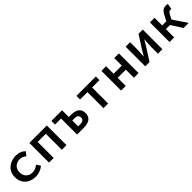

<svg xmlns="http://www.w3.org/2000/svg" viewBox="405 -1941 3391 3391"><g transform="rotate(-45 2100.0 -245.5)"><path d="M344 12Q267 12 205.5 -18.5Q144 -49 108.5 -106.5Q73 -164 73 -245Q73 -327 111.5 -384.5Q150 -442 214 -472.5Q278 -503 352 -503Q412 -503 458 -483.5Q504 -464 534 -434L479 -362Q450 -385 420.5 -397Q391 -409 358 -409Q309 -409 271.5 -388.5Q234 -368 213 -331Q192 -294 192 -245Q192 -196 212.5 -159Q233 -122 269.5 -102Q306 -82 355 -82Q397 -82 432 -98Q467 -114 495 -136L543 -62Q501 -26 449 -7Q397 12 344 12Z M682 0V-491H1118V0H1002V-400H798V0Z M1383 0V-400H1232V-491H1498V-323H1554Q1613 -323 1659 -307Q1705 -291 1731 -256Q1757 -221 1757 -164Q1757 -104 1731 -68Q1705 -32 1659 -16Q1613 0 1554 0ZM1498 -89H1546Q1597 -89 1621.5 -107.5Q1646 -126 1646 -164Q1646 -201 1621.5 -218.5Q1597 -236 1546 -236H1498Z M2042 0V-400H1858V-491H2342V-400H2158V0Z M2482 0V-491H2598V-303H2802V-491H2918V0H2802V-202H2598V0Z M3086 0V-491H3198V-322Q3198 -283 3194.5 -237Q3191 -191 3188 -144H3191Q3204 -167 3222 -196.5Q3240 -226 3252 -248L3408 -491H3514V0H3402V-169Q3402 -208 3405.5 -254.5Q3409 -301 3413 -347H3409Q3396 -325 3378.5 -295Q3361 -265 3348 -243L3192 0Z M3693 0V-491H3808V-300H3969L4171 0H4044L3911 -208H3808V0ZM3986 -235 3888 -256 3963 -399Q3985 -441 4005.5 -463.5Q4026 -486 4050.5 -494.5Q4075 -503 4106 -503Q4129 -503 4147 -496L4128 -389Q4122 -391 4116.5 -392Q4111 -393 4104 -393Q4086 -393 4071.5 -382.5Q4057 -372 4038 -335Z"/></g></svg>

Font: Source Code Pro SemiBold
Style: Regular
Weight: 600
Monospace: yes
Designer: Paul D. Hunt, Teo Tuominen
Foundry: Adobe Systems Incorporated
Version: Version 1.018;hotconv 1.0.116;makeotfexe 2.5.65601